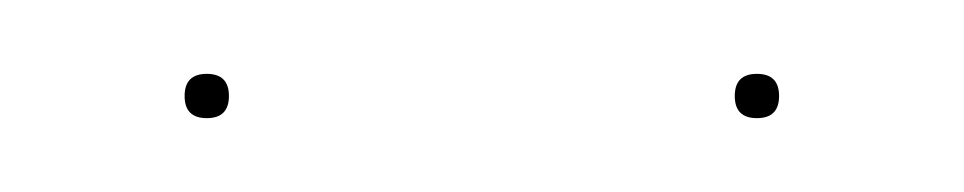

<svg xmlns="http://www.w3.org/2000/svg" viewBox="-20 -711 261 52"><path d="M42 -685Q42 -679 36 -679Q30 -679 30 -685Q30 -691 36 -691Q42 -691 42 -685ZM191 -685Q191 -679 185 -679Q179 -679 179 -685Q179 -691 185 -691Q191 -691 191 -685Z"/></svg>

Font: FiraGO Two
Style: Regular
Weight: 100
Designer: bBox Type
Foundry: bBox Type GmbH
Version: Version 1.001